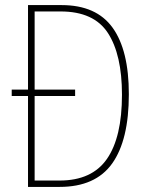

<svg xmlns="http://www.w3.org/2000/svg" viewBox="-20 -827 583 754"><path d="M222 -807Q358 -807 422 -718.5Q486 -630 486 -457Q486 -277 420.5 -185Q355 -93 214 -93H90V-450H26V-475H90V-807ZM218 -782H116V-475H275V-450H116V-118H214Q341 -118 400 -203Q459 -288 459 -455Q459 -612 404 -697Q349 -782 218 -782Z"/></svg>

Font: Noto Sans Kannada UI Condensed Thin
Style: Regular
Weight: 100
Width: 3
Designer: Jelle Bosma - Monotype Design Team
Foundry: Monotype Imaging Inc.
Version: Version 2.005; ttfautohint (v1.8.4.7-5d5b)